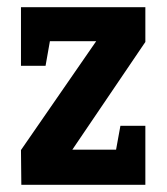

<svg xmlns="http://www.w3.org/2000/svg" viewBox="-20 -511 461 531"><path d="M39 0 38 -96 246 -397H118L106 -329H38V-491H382V-395L180 -97H301L313 -163H382V0Z"/></svg>

Font: Kreon
Style: Bold
Weight: 700
Designer: Julia Petretta
Foundry: Julia Petretta and Eli Heuer
Version: Version 2.002